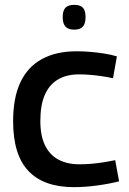

<svg xmlns="http://www.w3.org/2000/svg" viewBox="-20 -760 532 790"><path d="M34 -261Q34 -358 64 -421.5Q94 -485 152.5 -517Q211 -549 295 -549Q323 -549 352.5 -546.5Q382 -544 410 -539.5Q438 -535 461 -528L445 -438Q423 -443 399 -446.5Q375 -450 351.5 -452Q328 -454 306 -454Q254 -454 218.5 -433Q183 -412 164.5 -370Q146 -328 146 -262Q146 -202 165 -162.5Q184 -123 220 -103.5Q256 -84 307 -84Q330 -84 354.5 -86Q379 -88 404.5 -92Q430 -96 454 -101L470 -14Q432 -4 381.5 3Q331 10 284 10Q160 10 97 -56.5Q34 -123 34 -261ZM285 -638Q261 -638 249.5 -650.5Q238 -663 238 -689Q238 -717 249.5 -728.5Q261 -740 285 -740Q310 -740 321 -728.5Q332 -717 332 -689Q332 -663 321 -650.5Q310 -638 285 -638Z"/></svg>

Font: Georama ExtraCondensed Thin Medium
Style: Regular
Weight: 500
Version: Version 1.001